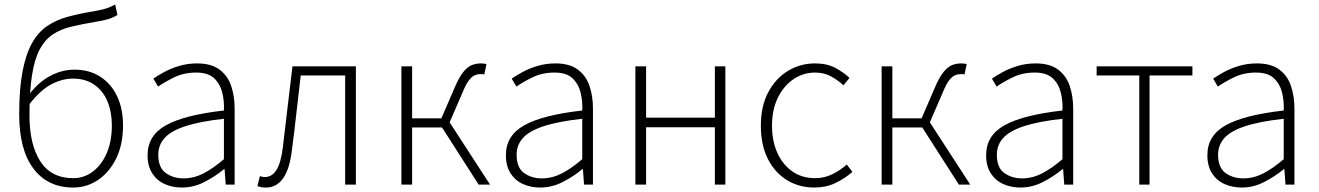

<svg xmlns="http://www.w3.org/2000/svg" viewBox="-20 -827 5906 860"><path d="M308 13Q194 13 130 -71.5Q66 -156 66 -315Q66 -430 81 -507.5Q96 -585 123.5 -634Q151 -683 191.5 -710.5Q232 -738 284 -752Q336 -766 397 -776Q425 -781 441 -785Q457 -789 469 -794Q481 -799 496 -807L506 -760Q485 -747 462 -740.5Q439 -734 407 -729Q347 -719 299 -707.5Q251 -696 216 -672.5Q181 -649 158 -606Q135 -563 123.5 -491Q112 -419 112 -310Q112 -180 160.5 -104.5Q209 -29 308 -29Q357 -29 396.5 -59Q436 -89 458.5 -142Q481 -195 481 -265Q481 -325 461.5 -372.5Q442 -420 402.5 -447.5Q363 -475 306 -475Q260 -475 211 -450Q162 -425 110 -358V-403Q151 -458 204 -486.5Q257 -515 313 -515Q380 -515 429 -483.5Q478 -452 504.5 -396Q531 -340 531 -265Q531 -179 500 -116.5Q469 -54 418.5 -20.5Q368 13 308 13Z M795 13Q753 13 718 -2.5Q683 -18 662 -50.5Q641 -83 641 -132Q641 -220 723.5 -266Q806 -312 983 -332Q985 -374 975.5 -412.5Q966 -451 939 -476.5Q912 -502 859 -502Q804 -502 760 -480.5Q716 -459 688 -439L667 -475Q686 -488 715 -504Q744 -520 782 -531.5Q820 -543 863 -543Q926 -543 963 -515.5Q1000 -488 1015.5 -442Q1031 -396 1031 -340V0H991L986 -69H983Q943 -36 895 -11.5Q847 13 795 13ZM802 -28Q848 -28 891 -50Q934 -72 983 -114V-295Q874 -283 809.5 -261.5Q745 -240 717 -208.5Q689 -177 689 -134Q689 -76 722.5 -52Q756 -28 802 -28Z M1172 13Q1159 13 1150.5 11.5Q1142 10 1133 7L1144 -38Q1149 -37 1154 -35.5Q1159 -34 1166 -34Q1199 -34 1219 -67Q1239 -100 1247 -168Q1258 -259 1268.5 -349.5Q1279 -440 1290 -530H1574V0H1526V-489H1327Q1317 -406 1308 -324Q1299 -242 1288 -158Q1278 -71 1248.5 -29Q1219 13 1172 13Z M1778 0V-530H1826V-297H1957L2014 -429Q2035 -479 2054 -503Q2073 -527 2092.5 -535Q2112 -543 2135 -543Q2142 -543 2149 -542Q2156 -541 2159 -539L2149 -493Q2145 -495 2142 -495Q2139 -495 2133 -495Q2119 -495 2106 -489.5Q2093 -484 2079.5 -466Q2066 -448 2051 -411L1994 -279L2175 0H2124L1960 -256H1826V0Z M2400 13Q2358 13 2323 -2.5Q2288 -18 2267 -50.5Q2246 -83 2246 -132Q2246 -220 2328.5 -266Q2411 -312 2588 -332Q2590 -374 2580.5 -412.5Q2571 -451 2544 -476.5Q2517 -502 2464 -502Q2409 -502 2365 -480.5Q2321 -459 2293 -439L2272 -475Q2291 -488 2320 -504Q2349 -520 2387 -531.5Q2425 -543 2468 -543Q2531 -543 2568 -515.5Q2605 -488 2620.5 -442Q2636 -396 2636 -340V0H2596L2591 -69H2588Q2548 -36 2500 -11.5Q2452 13 2400 13ZM2407 -28Q2453 -28 2496 -50Q2539 -72 2588 -114V-295Q2479 -283 2414.5 -261.5Q2350 -240 2322 -208.5Q2294 -177 2294 -134Q2294 -76 2327.5 -52Q2361 -28 2407 -28Z M2826 0V-530H2874V-300H3182V-530H3229V0H3182V-257H2874V0Z M3628 13Q3560 13 3506 -19.5Q3452 -52 3420 -114Q3388 -176 3388 -264Q3388 -353 3422 -415.5Q3456 -478 3511 -510.5Q3566 -543 3630 -543Q3684 -543 3721.5 -523Q3759 -503 3785 -478L3758 -445Q3732 -469 3701 -485.5Q3670 -502 3631 -502Q3577 -502 3533 -471.5Q3489 -441 3463.5 -388Q3438 -335 3438 -264Q3438 -194 3462.5 -141Q3487 -88 3530 -58.5Q3573 -29 3631 -29Q3673 -29 3709 -47Q3745 -65 3773 -90L3798 -57Q3764 -27 3721.5 -7Q3679 13 3628 13Z M3929 0V-530H3977V-297H4108L4165 -429Q4186 -479 4205 -503Q4224 -527 4243.5 -535Q4263 -543 4286 -543Q4293 -543 4300 -542Q4307 -541 4310 -539L4300 -493Q4296 -495 4293 -495Q4290 -495 4284 -495Q4270 -495 4257 -489.5Q4244 -484 4230.5 -466Q4217 -448 4202 -411L4145 -279L4326 0H4275L4111 -256H3977V0Z M4551 13Q4509 13 4474 -2.5Q4439 -18 4418 -50.5Q4397 -83 4397 -132Q4397 -220 4479.5 -266Q4562 -312 4739 -332Q4741 -374 4731.5 -412.5Q4722 -451 4695 -476.5Q4668 -502 4615 -502Q4560 -502 4516 -480.5Q4472 -459 4444 -439L4423 -475Q4442 -488 4471 -504Q4500 -520 4538 -531.5Q4576 -543 4619 -543Q4682 -543 4719 -515.5Q4756 -488 4771.5 -442Q4787 -396 4787 -340V0H4747L4742 -69H4739Q4699 -36 4651 -11.5Q4603 13 4551 13ZM4558 -28Q4604 -28 4647 -50Q4690 -72 4739 -114V-295Q4630 -283 4565.5 -261.5Q4501 -240 4473 -208.5Q4445 -177 4445 -134Q4445 -76 4478.5 -52Q4512 -28 4558 -28Z M5083 0V-489H4892V-530H5321V-489H5129V0Z M5542 13Q5500 13 5465 -2.5Q5430 -18 5409 -50.5Q5388 -83 5388 -132Q5388 -220 5470.5 -266Q5553 -312 5730 -332Q5732 -374 5722.5 -412.5Q5713 -451 5686 -476.5Q5659 -502 5606 -502Q5551 -502 5507 -480.5Q5463 -459 5435 -439L5414 -475Q5433 -488 5462 -504Q5491 -520 5529 -531.5Q5567 -543 5610 -543Q5673 -543 5710 -515.5Q5747 -488 5762.5 -442Q5778 -396 5778 -340V0H5738L5733 -69H5730Q5690 -36 5642 -11.5Q5594 13 5542 13ZM5549 -28Q5595 -28 5638 -50Q5681 -72 5730 -114V-295Q5621 -283 5556.5 -261.5Q5492 -240 5464 -208.5Q5436 -177 5436 -134Q5436 -76 5469.5 -52Q5503 -28 5549 -28Z"/></svg>

Font: Noto Sans JP ExtraLight
Style: Regular
Weight: 250
Designer: Ryoko NISHIZUKA  (kana, bopomofo & ideographs); Paul D. Hunt (Latin, Greek & Cyrillic); Sandoll Communications , Soo-you
Foundry: Adobe
Version: Version 2.004-H2;hotconv 1.0.118;makeotfexe 2.5.65603